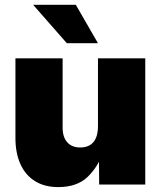

<svg xmlns="http://www.w3.org/2000/svg" viewBox="-20 -764 665 795"><path d="M221.2 10.7Q164.1 10.7 124.3 -14.4Q84.5 -39.6 64.2 -85.2Q43.9 -130.9 43.9 -192.4V-522.5H239.3V-235.4Q239.3 -196.3 258.5 -174.8Q277.8 -153.3 312.5 -153.3Q335.9 -153.3 352.3 -163.1Q368.7 -172.9 377.2 -192.6Q385.7 -212.4 385.7 -241.7V-522.5H581.5V0H390.6L389.6 -141.6H410.6Q387.7 -75.2 343.5 -32.2Q299.3 10.7 221.2 10.7ZM256.8 -585 117.2 -744.1H293.9L385.7 -585Z"/></svg>

Font: Inter 28pt Black
Style: Regular
Weight: 900
Designer: Rasmus Andersson
Foundry: rsms
Version: Version 4.001;git-66647c0bb